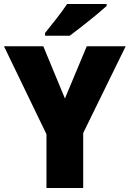

<svg xmlns="http://www.w3.org/2000/svg" viewBox="-20 -947 653 967"><path d="M517 -917V-927H318C289 -882 241 -824 207 -781V-767H331C384 -806 477 -880 517 -917ZM307 -451 198 -714H0L214 -271V0H399V-277L613 -714H417Z"/></svg>

Font: Noto Sans Thai SemCond Blk
Style: Regular
Weight: 900
Width: 4
Designer: Monotype Design Team
Foundry: Monotype Imaging Inc.
Version: Version 2.002